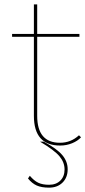

<svg xmlns="http://www.w3.org/2000/svg" viewBox="-20 -655 390 877"><path d="M180.2 -7.8Q240.2 24.4 264.6 53.5Q289.1 82.5 289.1 118.2Q289.1 155.8 265.6 179Q242.2 202.1 204.1 202.1Q169.9 202.1 147.9 192.4Q126 182.6 107.9 160.2L116.2 147.9Q135.3 170.4 154.8 179.7Q174.3 189 204.1 189Q236.3 189 255.6 169.9Q274.9 150.9 274.9 119.1Q274.9 86.4 251.5 58.6Q228 30.8 163.1 -7.8ZM35.2 -486.8V-500H134.8V-634.8H149.9V-500H342.8V-486.8H149.9V-126Q149.9 -2.9 253.9 -2.9Q303.7 -2.9 340.8 -37.1L350.1 -27.8Q335 -11.2 309.3 -0.7Q283.7 9.8 254.9 9.8Q134.8 9.8 134.8 -126V-486.8Z"/></svg>

Font: Human Sans Thin
Style: Regular
Weight: 100
Designer: Tim Radville
Foundry: Continuum
Version: Version 1.000;FEAKit 1.0